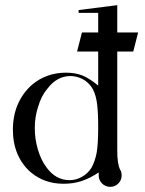

<svg xmlns="http://www.w3.org/2000/svg" viewBox="-20 -705 564 745"><path d="M361 -211Q361 -280 355 -313Q349 -348 334 -369Q320 -388 299 -399Q275 -410 254 -410Q201 -410 164 -361Q140 -333 128 -291Q115 -252 115 -208Q115 -165 127 -125Q139 -84 160 -56Q196 -6 250 -6Q276 -6 298 -19Q319 -30 335 -54Q349 -80 355 -112Q361 -146 361 -211ZM363 -36Q329 -13 295 -2Q265 8 226 8Q153 8 100 -36Q67 -64 48 -107Q30 -150 30 -201Q30 -256 49 -300Q68 -344 104 -376Q160 -423 236 -423Q272 -423 300 -412Q327 -401 361 -373V-655H286H285V-666L435 -685V-119Q435 -69 446 -47Q452 -38 452 -24Q452 -6 439 7Q426 20 408 20Q389 20 376 7Q363 -6 363 -24ZM298 -579H516L497 -505H279Z"/></svg>

Font: Wachinanga
Style: Regular
Weight: 400
Designer: deFharo
Foundry: deFharo
Version: Wachinanga: Version 2.001 2013